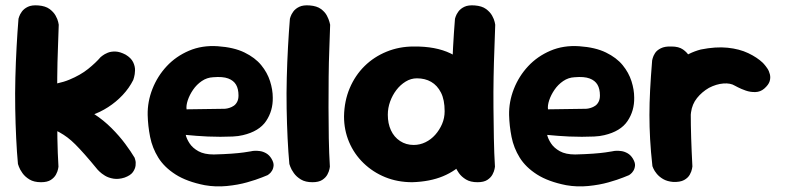

<svg xmlns="http://www.w3.org/2000/svg" viewBox="-20 -670 2887 706"><path d="M438 -17Q416 -10 397.5 -13Q379 -16 366 -24Q353 -32 346 -39Q339 -46 339 -46Q312 -79 292 -101.5Q272 -124 257 -139Q242 -154 228 -164.5Q214 -175 199.5 -183Q185 -191 166 -200L137 -356Q194 -360 235 -377Q276 -394 304 -416.5Q332 -439 350 -460Q350 -460 357 -465.5Q364 -471 376 -476Q388 -481 404.5 -480.5Q421 -480 442 -469Q462 -457 469.5 -441.5Q477 -426 476.5 -411Q476 -396 473 -386Q470 -376 470 -376Q455 -346 431 -320.5Q407 -295 377.5 -276Q348 -257 316.5 -246.5Q285 -236 256 -234L252 -283Q292 -273 326.5 -250.5Q361 -228 390 -199Q419 -170 440.5 -141Q462 -112 475 -90Q475 -90 477.5 -81.5Q480 -73 478.5 -61Q477 -49 468.5 -37Q460 -25 438 -17ZM131 0Q105 0 88.5 -10Q72 -20 62.5 -33.5Q53 -47 49.5 -57Q46 -67 46 -67Q42 -110 39.5 -162Q37 -214 36 -270.5Q35 -327 36.5 -384.5Q38 -442 41 -497Q44 -552 48 -601Q48 -601 50.5 -609Q53 -617 60.5 -627.5Q68 -638 82.5 -645Q97 -652 121 -650Q147 -648 162 -637Q177 -626 184.5 -612.5Q192 -599 194 -589Q196 -579 196 -579Q195 -541 193 -491.5Q191 -442 190.5 -387Q190 -332 190 -274.5Q190 -217 191 -161.5Q192 -106 195 -57Q195 -57 193.5 -48.5Q192 -40 186 -28.5Q180 -17 167 -8.5Q154 0 131 0Z M733 11Q667 -2 625.5 -28.5Q584 -55 562 -90.5Q540 -126 532 -166.5Q524 -207 523 -247Q522 -296 540.5 -343Q559 -390 593 -426.5Q627 -463 675 -483.5Q723 -504 781 -500Q840 -496 879 -477Q918 -458 940.5 -430.5Q963 -403 973 -371.5Q983 -340 983 -311Q984 -263 958.5 -225Q933 -187 873 -173Q857 -169 835.5 -168Q814 -167 790.5 -167Q767 -167 744 -168Q721 -169 703 -170.5Q685 -172 674 -173Q663 -174 663 -174Q666 -160 677 -143Q688 -126 709.5 -114Q731 -102 766 -102Q804 -103 831.5 -105Q859 -107 876.5 -109.5Q894 -112 902 -113.5Q910 -115 910 -115Q910 -115 917 -115.5Q924 -116 935.5 -114.5Q947 -113 958.5 -106.5Q970 -100 978 -87Q987 -72 986 -61Q985 -50 980 -42Q975 -34 969.5 -30Q964 -26 964 -26Q964 -26 943 -17.5Q922 -9 888.5 0.5Q855 10 814 14Q773 18 733 11ZM666 -268 806 -270Q806 -270 811 -270.5Q816 -271 824 -273.5Q832 -276 839.5 -281Q847 -286 852 -295.5Q857 -305 857 -319Q857 -343 848 -358.5Q839 -374 819 -381.5Q799 -389 764 -386Q741 -385 722 -372Q703 -359 690 -340Q677 -321 670.5 -301.5Q664 -282 666 -268Z M1129 0Q1103 0 1086.5 -10Q1070 -20 1060.5 -33.5Q1051 -47 1047.5 -57Q1044 -67 1044 -67Q1040 -110 1037.5 -162Q1035 -214 1034 -270.5Q1033 -327 1034.5 -384.5Q1036 -442 1039 -497Q1042 -552 1046 -601Q1046 -601 1048.5 -609Q1051 -617 1058.5 -627.5Q1066 -638 1080.5 -645Q1095 -652 1119 -650Q1145 -648 1160 -637Q1175 -626 1182 -612.5Q1189 -599 1191.5 -589Q1194 -579 1194 -579Q1193 -541 1191 -491.5Q1189 -442 1188.5 -387Q1188 -332 1188 -274.5Q1188 -217 1189 -161.5Q1190 -106 1193 -57Q1193 -57 1191.5 -48.5Q1190 -40 1184 -28.5Q1178 -17 1165 -8.5Q1152 0 1129 0Z M1496 0Q1442 0 1396.5 -18.5Q1351 -37 1316.5 -70.5Q1282 -104 1263.5 -148Q1245 -192 1245 -242Q1246 -299 1266 -346Q1286 -393 1320.5 -427Q1355 -461 1401.5 -480Q1448 -499 1501 -499Q1582 -500 1637 -473.5Q1692 -447 1720.5 -391.5Q1749 -336 1749 -250Q1749 -200 1734 -155.5Q1719 -111 1688 -76.5Q1657 -42 1609 -22Q1561 -2 1496 0ZM1501 -137Q1524 -137 1544.5 -147Q1565 -157 1580.5 -174.5Q1596 -192 1605.5 -214Q1615 -236 1615 -261Q1615 -303 1601.5 -329.5Q1588 -356 1565.5 -369Q1543 -382 1513 -382Q1491 -382 1471.5 -370Q1452 -358 1437.5 -339Q1423 -320 1414.5 -296.5Q1406 -273 1406 -248Q1406 -216 1417.5 -191Q1429 -166 1451 -151.5Q1473 -137 1501 -137ZM1736 0Q1710 0 1693.5 -10Q1677 -20 1667.5 -33.5Q1658 -47 1654.5 -57Q1651 -67 1651 -67Q1647 -110 1644.5 -162Q1642 -214 1641 -270.5Q1640 -327 1641.5 -384.5Q1643 -442 1646 -497Q1649 -552 1653 -601Q1653 -601 1655.5 -609Q1658 -617 1665.5 -627.5Q1673 -638 1687.5 -645Q1702 -652 1726 -650Q1752 -648 1767 -637Q1782 -626 1789.5 -612.5Q1797 -599 1799 -589Q1801 -579 1801 -579Q1800 -541 1798 -491.5Q1796 -442 1795 -387Q1794 -332 1794.5 -274.5Q1795 -217 1796 -161.5Q1797 -106 1800 -57Q1800 -57 1798.5 -48.5Q1797 -40 1791 -28.5Q1785 -17 1772 -8.5Q1759 0 1736 0Z M2062 11Q1996 -2 1954.5 -28.5Q1913 -55 1891 -90.5Q1869 -126 1861 -166.5Q1853 -207 1852 -247Q1851 -296 1869.5 -343Q1888 -390 1922 -426.5Q1956 -463 2004 -483.5Q2052 -504 2110 -500Q2169 -496 2208 -477Q2247 -458 2269.5 -430.5Q2292 -403 2302 -371.5Q2312 -340 2312 -311Q2313 -263 2287.5 -225Q2262 -187 2202 -173Q2186 -169 2164.5 -168Q2143 -167 2119.5 -167Q2096 -167 2073 -168Q2050 -169 2032 -170.5Q2014 -172 2003 -173Q1992 -174 1992 -174Q1995 -160 2006 -143Q2017 -126 2038.5 -114Q2060 -102 2095 -102Q2133 -103 2160.5 -105Q2188 -107 2205.5 -109.5Q2223 -112 2231 -113.5Q2239 -115 2239 -115Q2239 -115 2246 -115.5Q2253 -116 2264.5 -114.5Q2276 -113 2287.5 -106.5Q2299 -100 2307 -87Q2316 -72 2315 -61Q2314 -50 2309 -42Q2304 -34 2298.5 -30Q2293 -26 2293 -26Q2293 -26 2272 -17.5Q2251 -9 2217.5 0.5Q2184 10 2143 14Q2102 18 2062 11ZM1995 -268 2135 -270Q2135 -270 2140 -270.5Q2145 -271 2153 -273.5Q2161 -276 2168.5 -281Q2176 -286 2181 -295.5Q2186 -305 2186 -319Q2186 -343 2177 -358.5Q2168 -374 2148 -381.5Q2128 -389 2093 -386Q2070 -385 2051 -372Q2032 -359 2019 -340Q2006 -321 1999.5 -301.5Q1993 -282 1995 -268Z M2446 -70Q2426 -68 2415 -80.5Q2404 -93 2399 -110.5Q2394 -128 2393 -141.5Q2392 -155 2392 -155Q2386 -182 2383.5 -197.5Q2381 -213 2381.5 -222.5Q2382 -232 2383.5 -241.5Q2385 -251 2385 -265Q2389 -324 2412 -370Q2435 -416 2473 -446Q2511 -476 2557 -488Q2612 -499 2655.5 -494.5Q2699 -490 2731.5 -474.5Q2764 -459 2785 -439Q2785 -439 2790 -433.5Q2795 -428 2801.5 -418.5Q2808 -409 2811 -396.5Q2814 -384 2810 -371Q2806 -358 2790 -344Q2776 -332 2757.5 -331.5Q2739 -331 2722 -337Q2705 -343 2693.5 -349Q2682 -355 2682 -355Q2666 -365 2640 -363Q2614 -361 2587 -347Q2561 -332 2543 -309.5Q2525 -287 2521 -257Q2518 -234 2516.5 -216.5Q2515 -199 2514 -184Q2513 -169 2513 -152.5Q2513 -136 2514 -114Q2514 -114 2509 -104Q2504 -94 2489.5 -83.5Q2475 -73 2446 -70ZM2455 -1Q2433 -3 2418.5 -11.5Q2404 -20 2395 -31Q2386 -42 2382.5 -50.5Q2379 -59 2379 -59Q2373 -113 2370.5 -158.5Q2368 -204 2368 -247Q2368 -290 2370.5 -338.5Q2373 -387 2378 -448Q2378 -448 2380 -456Q2382 -464 2388.5 -474.5Q2395 -485 2410 -492.5Q2425 -500 2449 -499Q2476 -499 2491.5 -488Q2507 -477 2514.5 -463.5Q2522 -450 2524.5 -440Q2527 -430 2527 -430Q2523 -381 2521.5 -338Q2520 -295 2520 -252.5Q2520 -210 2521.5 -162.5Q2523 -115 2526 -58Q2526 -58 2524.5 -49Q2523 -40 2516.5 -28Q2510 -16 2495.5 -8Q2481 0 2455 -1Z"/></svg>

Font: Sour Gummy
Style: Bold
Weight: 700
Designer: Stefie Justprince
Foundry: Eifetstype
Version: Version 1.000